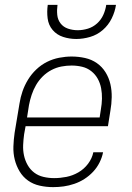

<svg xmlns="http://www.w3.org/2000/svg" viewBox="-20 -760 540 788"><path d="M198 8Q170 8 143 2Q116 -4 95 -19Q74 -34 60.5 -56.5Q47 -79 40.5 -105Q34 -131 35 -159Q36 -187 40 -215L60 -335Q64 -361 72.5 -385.5Q81 -410 95 -433Q109 -456 129 -475Q149 -494 173 -506Q197 -518 223 -523Q249 -528 274 -528Q302 -528 329 -522Q356 -516 377.5 -501Q399 -486 413 -463.5Q427 -441 433 -415Q439 -389 438.5 -361Q438 -333 433 -305L423 -242H85L79 -209Q76 -187 75 -165Q74 -143 78.5 -122Q83 -101 93.5 -82.5Q104 -64 120.5 -51.5Q137 -39 158.5 -34Q180 -29 202 -29Q227 -29 252.5 -34Q278 -39 301.5 -52.5Q325 -66 341.5 -88Q358 -110 363 -135H403Q399 -114 388.5 -93Q378 -72 362 -55Q346 -38 326.5 -25.5Q307 -13 285 -5.5Q263 2 241.5 5Q220 8 198 8ZM91 -278H389L394 -311Q398 -333 398.5 -355Q399 -377 395 -398Q391 -419 381 -437Q371 -455 354.5 -468Q338 -481 317 -486Q296 -491 274 -491Q253 -491 232 -487Q211 -483 191 -472.5Q171 -462 155 -446Q139 -430 128 -411Q117 -392 110 -371Q103 -350 99 -329ZM293 -600Q265 -600 239 -608.5Q213 -617 196 -637Q179 -657 175.5 -684.5Q172 -712 176 -740H216Q213 -719 215 -699Q217 -679 228.5 -664Q240 -649 259 -642.5Q278 -636 299 -636Q320 -636 341 -642.5Q362 -649 378.5 -664Q395 -679 404 -699Q413 -719 416 -740H456Q452 -712 438.5 -684.5Q425 -657 402 -637Q379 -617 350 -608.5Q321 -600 293 -600Z"/></svg>

Font: Iosevka Extralight Oblique
Style: Regular
Weight: 200
Italic angle: -9°
Monospace: yes
Designer: Belleve Invis
Foundry: Belleve Invis
Version: Version 32.5.0; ttfautohint (v1.8.4)